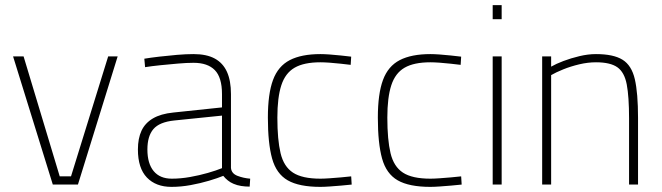

<svg xmlns="http://www.w3.org/2000/svg" viewBox="-20 -720 2583 749"><path d="M186 0 31 -500H72L213 -32H257L402 -500H439L284 0Z M649 9Q588 9 553 -27.5Q518 -64 518 -137Q518 -180 532 -210Q546 -240 576.5 -258Q607 -276 656 -281L846 -301V-353Q846 -418 818 -446.5Q790 -475 735 -475Q709 -475 674 -472Q639 -469 605 -465.5Q571 -462 546 -458L543 -491Q567 -495 601 -499Q635 -503 670.5 -506Q706 -509 735 -509Q786 -509 818 -491.5Q850 -474 865.5 -439.5Q881 -405 881 -353V-65Q883 -43 906.5 -34Q930 -25 956 -23L954 8Q937 8 921 5.5Q905 3 891 -3Q879 -8 869 -16Q859 -24 851 -34Q829 -25 795.5 -15Q762 -5 724 2Q686 9 649 9ZM650 -23Q685 -23 721.5 -29.5Q758 -36 791 -45.5Q824 -55 846 -64V-269L660 -250Q602 -244 578.5 -216.5Q555 -189 555 -137Q555 -82 579.5 -52.5Q604 -23 650 -23Z M1230 9Q1147 9 1102.5 -16.5Q1058 -42 1041.5 -101.5Q1025 -161 1025 -261Q1025 -354 1045 -408Q1065 -462 1110.5 -485.5Q1156 -509 1230 -509Q1244 -509 1265.5 -507.5Q1287 -506 1310 -503.5Q1333 -501 1350 -499L1348 -467Q1331 -469 1309 -471.5Q1287 -474 1265.5 -475.5Q1244 -477 1230 -477Q1166 -477 1129.5 -456Q1093 -435 1077.5 -387.5Q1062 -340 1062 -261Q1062 -175 1074.5 -122.5Q1087 -70 1123 -46.5Q1159 -23 1230 -23Q1244 -23 1265.5 -24.5Q1287 -26 1310 -28Q1333 -30 1350 -32L1352 0Q1334 2 1311 4Q1288 6 1266 7.5Q1244 9 1230 9Z M1659 9Q1576 9 1531.5 -16.5Q1487 -42 1470.5 -101.5Q1454 -161 1454 -261Q1454 -354 1474 -408Q1494 -462 1539.5 -485.5Q1585 -509 1659 -509Q1673 -509 1694.5 -507.5Q1716 -506 1739 -503.5Q1762 -501 1779 -499L1777 -467Q1760 -469 1738 -471.5Q1716 -474 1694.5 -475.5Q1673 -477 1659 -477Q1595 -477 1558.5 -456Q1522 -435 1506.5 -387.5Q1491 -340 1491 -261Q1491 -175 1503.5 -122.5Q1516 -70 1552 -46.5Q1588 -23 1659 -23Q1673 -23 1694.5 -24.5Q1716 -26 1739 -28Q1762 -30 1779 -32L1781 0Q1763 2 1740 4Q1717 6 1695 7.5Q1673 9 1659 9Z M1902 0V-500H1937V0ZM1902 -645V-700H1937V-645Z M2095 0V-500H2130V-460Q2149 -471 2178 -482Q2207 -493 2240.5 -501Q2274 -509 2305 -509Q2373 -509 2408.5 -487Q2444 -465 2456.5 -411Q2469 -357 2469 -260V0H2434V-258Q2434 -343 2425 -390.5Q2416 -438 2388.5 -457.5Q2361 -477 2305 -477Q2273 -477 2239.5 -469Q2206 -461 2177.5 -449.5Q2149 -438 2130 -427V0Z"/></svg>

Font: TitilliumWeb ExtraLight
Style: Regular
Weight: 400
Designer: Mohamed Gaber, Accademia di Belle Arti di Urbino and others
Foundry: Kief Type Foundry, Accademia di Belle Arti di Urbino and others
Version: Version 3.000; ttfautohint (v1.8.2)